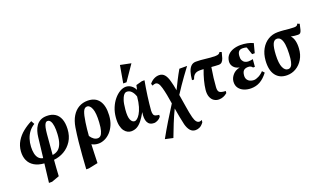

<svg xmlns="http://www.w3.org/2000/svg" viewBox="-86 -1275 3505 2076"><g transform="rotate(-20 1666.0 -237.0)"><path d="M195.9 228 221.4 12.6Q153.2 7.5 108.6 -19.4Q63.9 -46.3 43.4 -91.3Q22.9 -136.4 27 -194.9Q31.8 -258.9 62.7 -309.9Q93.6 -361 141.4 -399.5Q189.2 -438 244 -465.1L265.1 -425.9Q226.9 -402.5 201.6 -368.9Q176.2 -335.4 162.6 -293.9Q149 -252.5 146.9 -205.1Q145 -163.6 151.9 -129.6Q158.7 -95.6 177.1 -73.6Q195.5 -51.5 228.7 -45.1L255.9 -278Q259.6 -311.2 269.4 -343.7Q279.2 -376.1 297.7 -402.6Q316.2 -429 346.1 -445Q376 -461 420.1 -461Q476.4 -461 514 -436.8Q551.6 -412.6 569.6 -365.7Q587.5 -318.7 584 -251.1Q579.7 -171.5 543.4 -114.7Q507 -57.9 451.4 -25.9Q395.7 6 332.6 12Q328.6 56.9 325.6 103.1Q322.6 149.3 320 196.1L232.1 228ZM336.5 -42.5Q373.6 -47.2 400.2 -67.1Q426.7 -86.9 443 -128.2Q459.2 -169.6 462.9 -235.9Q466 -290 460.8 -327.9Q455.6 -365.8 442.6 -386.3Q429.5 -406.9 409 -406.9Q393.7 -406.9 383.2 -391.8Q372.7 -376.6 366.4 -347.6Q360.1 -318.5 356.1 -275.1Z M625 228Q629.8 154 635.5 75.5Q641.3 -3 649.6 -82.7Q657.9 -162.5 669.9 -238Q682.2 -312.5 713 -363.1Q743.7 -413.7 789.1 -439.4Q834.5 -465 889.9 -465Q978 -465 1021 -405.7Q1064 -346.4 1057.1 -236Q1053.1 -174.8 1033 -128.4Q1012.9 -82 982.9 -50.8Q952.9 -19.6 917.4 -3.9Q882 11.9 848 11.9Q825.9 11.9 806.3 6.7Q786.7 1.6 769.7 -8.5Q767.4 40.5 765.6 94.7Q763.9 149 762.1 206L655.9 228ZM857.9 -45Q877 -45 891.6 -58.7Q906.2 -72.4 916.3 -106.8Q926.4 -141.1 930 -202.1Q936.5 -307.9 916.9 -357.9Q897.2 -408 864.1 -408Q834.6 -408 818.9 -371.2Q803.1 -334.4 791.1 -251.9Q780.5 -180.7 775 -101.4Q792.6 -74.1 813.7 -59.6Q834.7 -45 857.9 -45Z M1225 8.1Q1205 8.1 1184.2 -1.9Q1163.5 -12 1146.5 -34.6Q1129.5 -57.3 1120.9 -95.2Q1112.3 -133.1 1116.9 -187.9Q1121.9 -248.1 1142.8 -298.4Q1163.6 -348.8 1194.7 -386.2Q1225.9 -423.6 1261.4 -444.3Q1296.9 -465 1331 -465Q1362.1 -465 1390.4 -445.6Q1418.6 -426.2 1434.6 -391.7L1446.1 -443.1L1515.9 -462.1H1546.1Q1530.5 -379.1 1518.6 -291.1Q1506.6 -203 1500.9 -129Q1499.5 -99.1 1506 -84.1Q1512.5 -69 1528.2 -63.7Q1543.9 -58.4 1567.9 -56.1L1566 -34Q1550.2 -13 1526.8 -2.1Q1503.4 8.9 1487.9 8.9Q1433.7 8.9 1413.4 -31.6Q1393 -72.1 1405.4 -146.6Q1375.4 -93.1 1348.1 -58.7Q1320.7 -24.2 1291.2 -8.1Q1261.6 8.1 1225 8.1ZM1297.1 -82Q1308.7 -82 1325.3 -95Q1341.9 -108 1359.3 -136.4Q1376.7 -164.7 1390.9 -211.3Q1405.1 -257.9 1411 -324Q1398 -364.6 1375.4 -387.8Q1352.7 -411 1323.1 -411Q1311.2 -411 1301.7 -404.8Q1292.1 -398.6 1283.1 -385.9Q1272.4 -371.1 1260.9 -337.2Q1249.4 -303.2 1243.1 -234.9Q1235.6 -153.1 1251.9 -117.6Q1268.1 -82 1297.1 -82ZM1318.2 -507.9 1353 -708 1476.1 -682.9 1356.1 -507.9Z M1535.1 211.9Q1582.1 127 1633.1 43Q1684 -41 1738.1 -125.6Q1730 -178.6 1720.6 -228.1Q1711.1 -277.5 1700.1 -316Q1689.1 -355.2 1675.4 -371.6Q1661.6 -388 1645.1 -388Q1635.1 -388 1626 -385.1Q1616.9 -382.1 1608.9 -377.1L1600 -400.9Q1620.5 -427.9 1649.9 -443.9Q1679.2 -460 1711 -460Q1749.5 -460 1772.9 -433Q1796.4 -406 1810.1 -354.1Q1817.1 -329.6 1823.4 -301.2Q1829.6 -272.7 1834.7 -241.9Q1860.4 -294.5 1885.9 -345.1Q1911.5 -395.7 1942.9 -450H2031.9Q1994.9 -400.9 1963.1 -356.9Q1931.4 -312.9 1902.7 -270.8Q1874.1 -228.7 1845.2 -183.9Q1858 -109.7 1869.1 -37.5Q1880.1 34.8 1893.9 89Q1904.4 128.3 1919 145.1Q1933.6 162 1951.1 162Q1966.2 162 1981.1 153L1978.1 179Q1955.9 210 1932.3 222Q1908.8 234 1883.1 234Q1845.6 234 1822.1 206.4Q1798.5 178.9 1786 131.1Q1776 90.4 1766.9 40.2Q1757.8 -10 1748.6 -63.1Q1713.6 9.5 1683 85.6Q1652.4 161.6 1626 231.9Z M2234.1 8.9Q2202.2 8.9 2177.1 -7.6Q2152 -24.1 2139.3 -56.8Q2126.6 -89.5 2131.1 -137.1Q2136.3 -186.7 2151.2 -243.4Q2166.1 -300.1 2187.8 -356.3Q2176.3 -357 2166.1 -357.5Q2156 -358 2148 -358Q2128.8 -358 2110.8 -353.8Q2092.9 -349.5 2077.9 -334.1Q2063 -318.8 2052 -286.1L2029 -287Q2034 -341.3 2046.1 -380Q2058.3 -418.8 2080.5 -439.8Q2102.8 -460.9 2136 -460.9Q2191.6 -460.9 2247.1 -453.4Q2302.5 -445.9 2357.1 -445.9Q2379.9 -445.9 2393.4 -452.3Q2407 -458.6 2412 -471.9L2435.1 -462.9Q2426.2 -423.9 2417.3 -397.3Q2408.4 -370.8 2394.5 -357.4Q2380.6 -344 2357.1 -344Q2340.5 -344 2318.5 -345.7Q2296.5 -347.4 2274.2 -349.1Q2263.9 -288.9 2256.8 -230.2Q2249.7 -171.5 2247.1 -126.1Q2244.1 -82.4 2262.6 -68.3Q2281.1 -54.1 2332.1 -52.1L2329.9 -29.1Q2308.4 -10.1 2283.7 -0.6Q2259 8.9 2234.1 8.9Z M2601.1 15Q2557.9 15 2520.6 -0.3Q2483.4 -15.6 2462.3 -45.8Q2441.3 -75.9 2444.9 -119.9Q2448.3 -160.1 2478.8 -194.9Q2509.4 -229.6 2560.9 -239.6Q2515.3 -248.7 2492.7 -277.4Q2470.1 -306 2473.6 -341.5Q2478.5 -385.2 2503.8 -412.2Q2529.1 -439.2 2568.1 -452.1Q2607.1 -465 2651.1 -465Q2688.7 -465 2726.7 -457.5Q2764.7 -450 2794.1 -435.1L2766.2 -329H2736.1L2706.4 -416.2Q2700.6 -419 2688.4 -421.6Q2676.2 -424.1 2661.5 -424.1Q2630 -424.1 2615.9 -408.2Q2601.9 -392.2 2599.2 -359.5Q2596 -328.5 2605.6 -308.6Q2615.2 -288.7 2633.1 -278.9Q2650.9 -269.1 2670.9 -269.1Q2687.6 -269.1 2699.4 -271.1Q2711.2 -273 2724.6 -276L2717.4 -190H2695.9Q2688.7 -201 2676.7 -207.8Q2664.6 -214.5 2644.9 -213.9Q2613.1 -213.3 2596.2 -197.6Q2579.2 -182 2575.6 -144.7Q2572.7 -115 2584.4 -96Q2596.1 -77 2616.7 -67.9Q2637.2 -58.9 2658.6 -58.9Q2683.1 -58.9 2714.9 -75.1Q2746.7 -91.2 2772.9 -120L2796 -94.9Q2752.2 -37.4 2705.4 -11.2Q2658.6 15 2601.1 15Z M3016 15Q2930.2 15 2885.6 -44.3Q2840.9 -103.5 2848.9 -214Q2854.5 -289 2885.6 -343.9Q2916.6 -398.7 2965.9 -428.3Q3015.1 -457.9 3076.1 -457.9Q3113.9 -457.9 3145 -454.8Q3176.1 -451.7 3204.7 -448.8Q3233.2 -445.9 3262.1 -445.9Q3285.5 -445.9 3294.2 -453.1Q3302.9 -460.4 3306.9 -471.9L3332.1 -462Q3323.5 -418.8 3316.9 -395.6Q3310.2 -372.5 3301.2 -364.2Q3292.2 -355.9 3276 -355.9Q3259 -355.9 3237.2 -358.3Q3215.4 -360.8 3194.4 -365.3Q3217.5 -341.8 3227.1 -302.1Q3236.6 -262.4 3233.1 -214Q3229 -145.2 3198.2 -93.6Q3167.4 -42 3119.7 -13.5Q3072.1 15 3016 15ZM3046.9 -43.1Q3068 -43.1 3081.7 -58.2Q3095.4 -73.2 3103 -107Q3110.6 -140.8 3112.9 -196.1Q3116.1 -258.3 3109.9 -302.5Q3103.8 -346.8 3087.3 -370.4Q3070.8 -394.1 3042.9 -394.1Q3010.4 -394.1 2994.1 -355.6Q2977.9 -317 2973.9 -233Q2969.4 -137 2990.2 -90.1Q3011.1 -43.1 3046.9 -43.1Z"/></g></svg>

Font: Ancizar Serif Light
Style: Italic
Weight: 300
Italic angle: -4°
Designer: Cesar Puertas, Viviana Monsalve, Julian Moncada, Julian Prieto, Jose Castro, Felipe Aragon, Mariel Hernandez, Sara Alarc
Version: Version 8.100